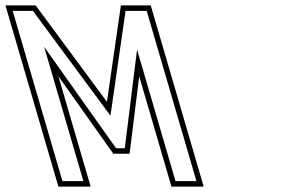

<svg xmlns="http://www.w3.org/2000/svg" viewBox="-172 -687 1068 707"><path d="M459.3 0H578L383.1 -667H273.1L221.8 -312L-40.7 -667H-151.9L43 0H161.8L43.1 -406L245.2 -121H305.2L340.6 -406ZM474.3 -20 332.7 -504.4 287.5 -141H255.5L-9.6 -514.9L135.1 -20H58L-125.3 -647H-50.8L234.7 -261L290.4 -647H368.1L551.4 -20Z"/></svg>

Font: Din Kursivschrift
Style: BreitLeftGho
Weight: 400
Version: Version 1.089